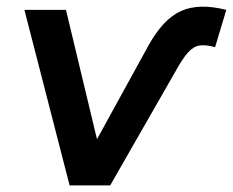

<svg xmlns="http://www.w3.org/2000/svg" viewBox="-20 -562 706 582"><path d="M191 0 54 -532H180L274 -140L430 -424Q475 -505 529.5 -529Q584 -553 666 -532L632 -419Q603 -427 584.5 -424Q566 -421 549.5 -402.5Q533 -384 511 -344L314 0Z"/></svg>

Font: Montserrat SemiBold
Style: Italic
Weight: 600
Italic angle: -11.3°
Designer: Julieta Ulanovsky
Foundry: Julieta Ulanovsky
Version: Version 9.000; ttfautohint (v1.8.4.7-5d5b)